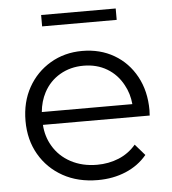

<svg xmlns="http://www.w3.org/2000/svg" viewBox="-51 -739 706 790"><g transform="rotate(-5 302.0 -343.5)"><path d="M322 5Q240 5 178 -29.5Q116 -64 81 -124.5Q46 -185 46 -263Q46 -341 79.5 -401Q113 -461 171.5 -495.5Q230 -530 303 -530Q377 -530 434.5 -496.5Q492 -463 525 -402.5Q558 -342 558 -263Q558 -258 557.5 -252.5Q557 -247 557 -241H116Q119 -193 142 -154Q168 -109 215.5 -83.5Q263 -58 324 -58Q372 -58 413.5 -75Q455 -92 485 -127L525 -81Q490 -39 437.5 -17Q385 5 322 5ZM490 -294Q486 -338 466 -374Q442 -419 400 -444Q358 -469 303 -469Q249 -469 206 -444Q163 -419 139 -374Q120 -338 116 -294ZM148 -645V-692H456V-645Z"/></g></svg>

Font: Modern
Style: Small
Weight: 400
Designer: Julieta Ulanovsky
Foundry: Julieta Ulanovsky
Version: Version 8.000